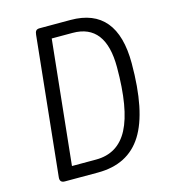

<svg xmlns="http://www.w3.org/2000/svg" viewBox="-106 -785 771 870"><g transform="rotate(-15 280.0 -350.0)"><path d="M91 0Q67 0 69 -24L137 -676Q138 -688 143 -694Q148 -700 160 -700H305Q522 -700 522 -439Q522 -213 455 -106.5Q388 0 246 0ZM140 -59H253Q356 -59 404.5 -151.5Q453 -244 453 -439Q453 -641 299 -641H201Z"/></g></svg>

Font: Asap Condensed Condensed Light
Style: Italic
Weight: 300
Width: 3
Italic angle: -6°
Designer: Pablo Cosgaya
Foundry: Omnibus-Type
Version: Version 3.001; ttfautohint (v1.8.4.7-5d5b)